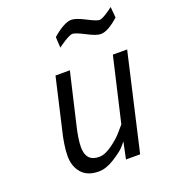

<svg xmlns="http://www.w3.org/2000/svg" viewBox="-135 -825 818 932"><g transform="rotate(-20 273.5 -359.0)"><path d="M215.8 9.8Q157.7 9.8 127.9 -24.4Q98.1 -58.6 98.1 -112.3Q98.1 -166 118.2 -246.1L176.8 -500H251L192.9 -251Q173.8 -174.8 173.8 -130.9Q173.8 -55.7 242.2 -56.2Q272 -56.2 310.5 -84Q349.1 -111.8 372.1 -140.1L396 -168L473.1 -500H546.9L432.1 0H358.9L377 -86.9Q368.2 -75.2 353.5 -59.6Q338.9 -43.9 296.4 -17.1Q253.9 9.8 215.8 9.8ZM453.1 -613.8Q431.6 -613.3 384.8 -637.7Q337.9 -662.1 322.3 -662.1Q306.6 -662.1 259.8 -629.9L245.1 -619.1L242.2 -674.8Q304.2 -728 340.8 -728Q364.3 -728 410.2 -704.1Q456.1 -680.2 470.7 -680.2Q485.4 -680.2 527.8 -710L542 -721.2L546.9 -665Q490.2 -613.8 453.1 -613.8Z"/></g></svg>

Font: TitilliumWeb-Italic
Style: Italic
Weight: 400
Italic angle: -13°
Version: Version 1.001;PS 57.000;hotconv 1.0.70;makeotf.lib2.5.55311